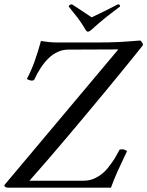

<svg xmlns="http://www.w3.org/2000/svg" viewBox="-32 -866 679 886"><path d="M282 -637 514 -638 -10 -14Q-14 -9 -9 -4.5Q-4 0 4 0Q132 0 235 0Q278 0 320.5 0Q363 0 397.5 0Q432 0 454 0Q476 0 480 0Q487 -19 494 -36.5Q501 -54 509.5 -73Q518 -92 529 -115Q540 -138 554 -168Q552 -171 545.5 -174Q539 -177 532 -177Q528 -177 524 -176.5Q520 -176 519 -174Q512 -161 504 -146.5Q496 -132 486 -118Q476 -104 465 -90Q454 -76 440 -65Q422 -50 400.5 -41Q379 -32 351 -32H104Q144 -77 187.5 -127.5Q231 -178 275 -230Q319 -282 362 -333.5Q405 -385 444 -432Q483 -479 516 -519.5Q549 -560 573.5 -590Q598 -620 612 -638Q626 -656 627 -657Q629 -663 623.5 -670.5Q618 -678 615 -679Q585 -677 561.5 -675Q538 -673 515.5 -672Q493 -671 469.5 -670.5Q446 -670 416 -670H233Q224 -670 213.5 -670.5Q203 -671 193 -672Q183 -673 173.5 -674.5Q164 -676 157 -677Q143 -625 127 -581Q111 -537 92 -502Q94 -500 101.5 -497Q109 -494 115 -494Q119 -494 121.5 -495Q124 -496 126 -498Q140 -529 157 -554.5Q174 -580 193.5 -598.5Q213 -617 235.5 -627Q258 -637 282 -637ZM374 -720Q378 -720 381 -722Q384 -724 388 -727Q407 -744 422.5 -757.5Q438 -771 453 -783Q468 -795 484.5 -807.5Q501 -820 522 -836Q523 -841 520 -843.5Q517 -846 512 -846Q495 -837 474 -826.5Q453 -816 434.5 -807Q416 -798 403.5 -792Q391 -786 391 -786Q391 -786 382 -792Q373 -798 359.5 -807Q346 -816 330 -826.5Q314 -837 300 -846Q295 -846 290.5 -843.5Q286 -841 285 -836Q297 -820 307.5 -807.5Q318 -795 327 -783Q336 -771 345 -757.5Q354 -744 364 -727Q366 -724 368 -722Q370 -720 374 -720Z"/></svg>

Font: Vermiglione
Style: Italic
Weight: 400
Italic angle: -11°
Version: Version 1.105